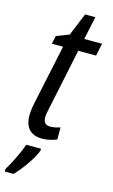

<svg xmlns="http://www.w3.org/2000/svg" viewBox="-146 -708 576 978"><g transform="rotate(15 142.0 -218.5)"><path d="M127 10C151 10 183 3 203 -6V-70C186 -64 167 -60 151 -60C124 -60 114 -75 114 -100C114 -115 119 -136 123 -155L189 -470H283L297 -536H203L229 -658H175L126 -539L59 -513L50 -470H109L43 -159C37 -132 34 -107 34 -88C34 -23 67 10 127 10ZM-13 207V221H33C70 184 122 110 135 71V61H57C43 103 8 174 -13 207Z"/></g></svg>

Font: Noto Sans Condensed
Style: Italic
Weight: 400
Width: 3
Italic angle: -12°
Designer: Monotype Design Team
Foundry: Monotype Imaging Inc.
Version: Version 2.013